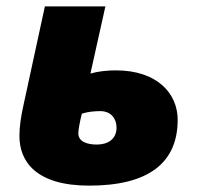

<svg xmlns="http://www.w3.org/2000/svg" viewBox="-20 -573 626 603"><path d="M260 10C446 10 538 -61 538 -197C538 -279 474 -352 344 -352C317 -352 288 -349 264 -342L311 -553H121L54 -244C46 -209 41 -175 41 -146C41 -66 93 10 260 10ZM284 -119C254 -119 226 -128 226 -154C226 -167 231 -191 237 -216C255 -222 277 -224 295 -224C330 -224 346 -199 346 -172C346 -137 320 -119 284 -119Z"/></svg>

Font: Noto Sans UI Black
Style: Italic
Weight: 900
Italic angle: -372°
Designer: Monotype Design Team
Foundry: Monotype Imaging Inc.
Version: Version 1.901